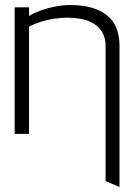

<svg xmlns="http://www.w3.org/2000/svg" viewBox="-20 -530 530 760"><path d="M398 -346V187L453 210V-349Q453 -381 445 -407Q437 -433 421 -452Q405 -471 381.5 -484Q358 -497 327 -503.5Q296 -510 258 -510Q230 -510 200.5 -504.5Q171 -499 144 -489.5Q117 -480 95 -467V-501H38V0H95V-425Q119 -437 143.5 -444.5Q168 -452 194 -456Q220 -460 246 -460Q273 -460 299.5 -455.5Q326 -451 348.5 -438Q371 -425 384.5 -403Q398 -381 398 -346Z"/></svg>

Font: AdventPro_ExpandedRegular
Style: ExpandedRegular
Weight: 400
Width: 7
Designer: VivaRado, Andreas Kalpakidis
Foundry: VivaRado, Andreas Kalpakidis
Version: Version 3.000